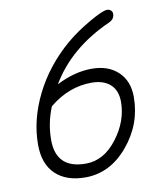

<svg xmlns="http://www.w3.org/2000/svg" viewBox="-78 -741 701 812"><g transform="rotate(-10 272.0 -335.0)"><path d="M224 6Q142 6 96 -38Q50 -82 50 -165Q50 -272 103.5 -379.5Q157 -487 254 -570Q299 -608 358 -642Q417 -676 436 -676Q446 -676 452.5 -670Q459 -664 459 -655Q459 -633 436 -622Q261 -544 177 -402Q255 -442 329 -442Q400 -442 442 -402Q484 -362 484 -294Q484 -177 407 -85.5Q330 6 224 6ZM236 -51Q313 -51 370 -125.5Q427 -200 427 -283Q427 -332 398 -358Q369 -384 318 -384Q220 -384 136 -315Q108 -247 108 -175Q108 -51 236 -51Z"/></g></svg>

Font: Comic Neue
Style: Italic
Weight: 400
Italic angle: -12°
Designer: Craig Rozynski
Foundry: Craig Rozynski
Version: Version 2.003